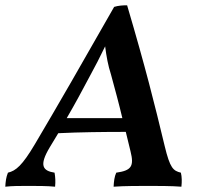

<svg xmlns="http://www.w3.org/2000/svg" viewBox="-50 -702 763 725"><path d="M633 -50C604 -57 592 -67 572 -150C533 -312 500 -445 430 -682C414 -682 397 -681 381 -676C261 -465 169 -305 82 -158C34 -77 10 -57 -20 -50C-27 -33 -29 -16 -30 3C-3 0 23 0 57 0C89 0 129 0 158 3C160 -16 159 -33 156 -50C112 -57 96 -76 138 -146L170 -199C250 -203 344 -204 425 -204L443 -130C457 -74 446 -58 389 -50C382 -35 380 -17 379 3C419 0 477 0 511 0C541 0 600 0 635 3C637 -16 637 -34 633 -50ZM202 -256C233 -309 262 -363 290 -416C312 -456 324 -480 347 -527C352 -488 358 -455 369 -421C384 -366 399 -311 412 -256Z"/></svg>

Font: Vollkorn Semibold
Style: Italic
Weight: 600
Italic angle: -11°
Designer: Friedrich Althausen
Foundry: Friedrich Althausen
Version: Version 4.015;PS 004.015;hotconv 1.0.88;makeotf.lib2.5.64775